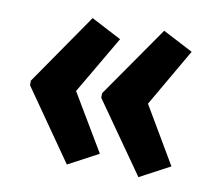

<svg xmlns="http://www.w3.org/2000/svg" viewBox="-58 -562 638 576"><g transform="rotate(10 261.0 -274.0)"><path d="M30 -280 180 -497 272 -449 169 -273 272 -100 180 -51 30 -266ZM247 -280 398 -497 490 -449 388 -273 490 -100 398 -51 247 -266Z"/></g></svg>

Font: Noto Sans Telugu ExtraCondensed
Style: Bold
Weight: 700
Width: 2
Designer: Jelle Bosma - Monotype Design Team
Foundry: Monotype Imaging Inc.
Version: Version 2.005; ttfautohint (v1.8.4.7-5d5b)